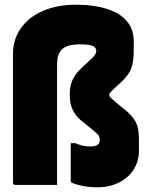

<svg xmlns="http://www.w3.org/2000/svg" viewBox="-20 -784 640 814"><path d="M303 -764Q348 -764 391.5 -756.5Q435 -749 470 -731.5Q505 -714 526 -683.5Q547 -653 547 -607V-570Q547 -521 536 -493Q525 -465 494 -436L470 -414Q453 -398 448 -392Q443 -386 443 -381Q443 -376 449 -370Q455 -364 474 -348L496 -330Q527 -306 542.5 -286.5Q558 -267 563.5 -245Q569 -223 569 -188V-145Q569 -100 546.5 -65Q524 -30 484 -10Q444 10 392 10Q355 10 324 3Q293 -4 282 -11Q280 -13 280 -19V-177H300Q316 -170 330.5 -166.5Q345 -163 364 -163Q387 -163 396 -172Q403 -179 403 -191Q403 -205 394.5 -214Q386 -223 360 -244L324 -273Q276 -313 276 -376V-390Q276 -449 322 -492L357 -525Q376 -542 382 -550.5Q388 -559 388 -569Q388 -583 372 -589.5Q356 -596 318 -596Q266 -596 243 -575Q222 -555 222 -509V0H46Q35 0 35 -10V-554Q35 -617 68.5 -664.5Q102 -712 162.5 -738Q223 -764 303 -764Z"/></svg>

Font: Recursive Sn Lnr St Blk
Style: Regular
Weight: 900
Version: Version 1.079;hotconv 1.0.112;makeotfexe 2.5.65598; ttfautoh